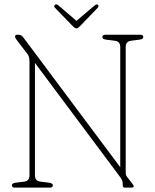

<svg xmlns="http://www.w3.org/2000/svg" viewBox="-20 -859 710 879"><path d="M222 -10.5Q222 0 208 0H48.5Q34.5 0 34.5 -10.5Q34.5 -20 51 -22.5L91 -27.5Q115 -30.5 115 -56.5V-573.5Q115 -598.5 108 -608.5L55.5 -677.5Q49 -686 49 -692Q49 -700 58 -700H64.5Q77.5 -700 86.5 -688L530.5 -93.5V-643.5Q530.5 -669.5 505.5 -672.5L465.5 -677.5Q448.5 -680 448.5 -689.5Q448.5 -700 462.5 -700H622Q636 -700 636 -689.5Q636 -680 619 -677.5L579.5 -672.5Q555.5 -669.5 555.5 -643.5V-71Q555.5 -57 561.5 -49.5L584 -20.5Q587 -17 589.5 -13Q592 -9 592 -6.5Q592 0 581.5 0H551.5Q542 0 542 -10Q542 -23 540.2 -30Q538.5 -37 531.5 -46.5L140 -571V-56.5Q140 -30.5 165 -27.5L205 -22.5Q222 -20 222 -10.5ZM330 -763.5 411.5 -832.5Q422 -841.5 428 -837.5Q430.5 -835.5 430.8 -831.2Q431 -827 427.5 -823.5L345 -738Q336 -729 331 -729Q323.5 -729 314.5 -738L231.5 -823.5Q224 -831 232.5 -837.5Q238.5 -842.5 249.5 -832.5Z"/></svg>

Font: Fraunces 144pt SuperSoft Thin
Style: Regular
Weight: 100
Version: Version 1.000;[0bf87f6ff]